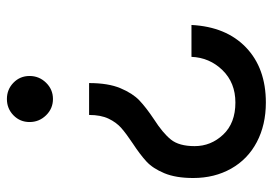

<svg xmlns="http://www.w3.org/2000/svg" viewBox="-134 -450 771 542"><g transform="rotate(-90 251.0 -178.5)"><path d="M308 -480Q308 -453 289 -433.5Q270 -414 243 -414Q216 -414 197 -433.5Q178 -453 178 -480Q178 -507 197 -525.5Q216 -544 243 -544Q270 -544 289 -525.5Q308 -507 308 -480ZM186 -129Q147 -104 128.5 -81Q110 -58 110 -14Q110 32 142.5 66.5Q175 101 233 101Q289 101 324.5 64.5Q360 28 362 -23H452Q447 75 388.5 131Q330 187 233 187Q170 187 121.5 161.5Q73 136 46.5 89Q20 42 20 -18Q20 -67 33.5 -99.5Q47 -132 66.5 -150Q86 -168 118 -189Q145 -207 161 -221Q177 -235 187.5 -257Q198 -279 198 -312H288Q288 -258 273.5 -223.5Q259 -189 239 -170Q219 -151 186 -129Z"/></g></svg>

Font: Violet Sans
Style: Regular
Weight: 400
Designer: Calvin Waterman
Foundry: Violet Office
Version: Version 1.013